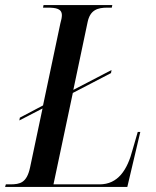

<svg xmlns="http://www.w3.org/2000/svg" viewBox="-47 -734 614 754"><path d="M-27 0H453L504 -216H494L474 -147C453 -66 416 -10 344 -10H163L239 -369L389 -447L391 -459L241 -381L297 -647C307 -695 336 -704 375 -704H392L394 -714H124L122 -704H139C173 -704 196 -700 196 -674C196 -667 194 -655 190 -642L122 -320L31 -272L29 -261L120 -308L71 -76C58 -16 32 -10 -7 -10H-24Z"/></svg>

Font: Noto Serif Display Condensed Medium
Style: Italic
Weight: 500
Width: 3
Italic angle: -12°
Designer: Monotype Design Team
Foundry: Monotype Imaging Inc.
Version: Version 2.009